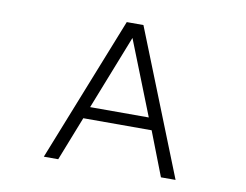

<svg xmlns="http://www.w3.org/2000/svg" viewBox="-75 -791 1150 897"><g transform="rotate(10 500.0 -342.5)"><path d="M184.6 1H252.9L335 -208H659.2L740.2 1H809.6L536.1 -685.5H457ZM357.4 -264.6 496.1 -617.2 635.7 -264.6Z"/></g></svg>

Font: DotumChe
Style: Regular
Weight: 400
Monospace: yes
Version: Version 2.21